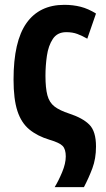

<svg xmlns="http://www.w3.org/2000/svg" viewBox="-20 -577 439 794"><path d="M206 197Q222 171 237 135Q252 99 252 70Q252 40 239 26.5Q226 13 185 1Q135 -14 101.5 -41.5Q68 -69 52 -118Q36 -167 36 -248Q36 -406 89.5 -481.5Q143 -557 246 -557Q282 -557 313.5 -549Q345 -541 377 -521L341 -417Q320 -429 300 -436.5Q280 -444 254 -444Q217 -444 198.5 -416Q180 -388 174 -346.5Q168 -305 168 -264Q168 -213 176 -183Q184 -153 205.5 -136.5Q227 -120 267 -107Q322 -89 349.5 -61.5Q377 -34 377 29Q377 79 362 119Q347 159 327 197Z"/></svg>

Font: Noto Sans ExtraCondensed
Style: Bold
Weight: 700
Width: 2
Designer: Monotype Design Team
Foundry: Monotype Imaging Inc.
Version: Version 2.013; ttfautohint (v1.8.4.7-5d5b)